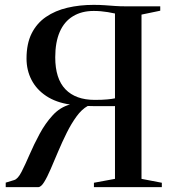

<svg xmlns="http://www.w3.org/2000/svg" viewBox="-20 -769 702 789"><path d="M3.5 0V-18.5L38 -29Q53.5 -33.5 68.5 -62.8Q83.5 -92 101.5 -133.8Q119.5 -175.5 142.8 -218.8Q166 -262 196.5 -295.2Q227 -328.5 267.5 -339.5Q210 -348 170 -374.5Q130 -401 109.5 -440.8Q89 -480.5 89 -528.5Q89 -589.5 110 -631.5Q131 -673.5 169 -699.5Q207 -725.5 257 -737.2Q307 -749 364.5 -749Q390 -749 410.8 -747.5Q431.5 -746 452 -744.5Q472.5 -743 496.5 -743H638.5V-725L561.5 -709V-34L645 -18V0H366V-18L452.5 -34V-333Q424.5 -333 396.8 -332.8Q369 -332.5 340.5 -333.5Q316 -320 294.5 -290.5Q273 -261 254.2 -223.2Q235.5 -185.5 219 -146.5Q202.5 -107.5 188.2 -74.2Q174 -41 161.2 -20.5Q148.5 0 137 0ZM369.5 -358.5Q400.5 -358.5 421.2 -360.5Q442 -362.5 452.5 -365V-713.5Q437.5 -717 423 -719.2Q408.5 -721.5 394.2 -722.8Q380 -724 365 -724Q315.5 -724 279.8 -702.2Q244 -680.5 225.5 -638Q207 -595.5 207 -533.5Q207 -445.5 249 -402Q291 -358.5 369.5 -358.5Z"/></svg>

Font: Merriweather 144pt
Style: Regular
Weight: 400
Version: Version 2.100